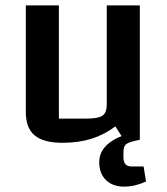

<svg xmlns="http://www.w3.org/2000/svg" viewBox="-20 -520 620 714"><path d="M500 -500V0H441L409 -50Q368 -19 320 -4Q272 11 212 11Q142 11 109 -16.5Q76 -44 76 -103V-500H199V-79H302Q345 -79 361 -90Q377 -101 377 -130V-500ZM441 174Q399 174 374 149.5Q349 125 349 83Q349 40 387.5 10.5Q426 -19 489 -27L499 0L481 4Q455 10 447 18Q439 26 439 48V65Q439 82 446.5 90.5Q454 99 469 99H514L523 155Q503 164 483 169Q463 174 441 174Z"/></svg>

Font: Changa Medium
Style: Regular
Weight: 500
Designer: Eduardo Rodriguez Tunni
Foundry: Eduardo Rodriguez Tunni
Version: Version 3.003